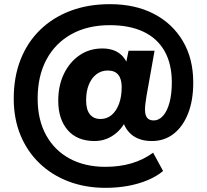

<svg xmlns="http://www.w3.org/2000/svg" viewBox="-20 -736 994 923"><path d="M487 167Q390 167 309 136Q228 105 169 48Q110 -9 78 -87.5Q46 -166 46 -262Q46 -365 78.5 -448.5Q111 -532 172.5 -592Q234 -652 319 -684Q404 -716 508 -716Q630 -716 719.5 -669.5Q809 -623 859 -538.5Q909 -454 909 -339Q909 -253 884 -190Q859 -127 814.5 -92.5Q770 -58 710 -58Q648 -58 610.5 -90.5Q573 -123 564 -184L609 -213Q585 -135 539 -96.5Q493 -58 435 -58Q351 -58 305.5 -110.5Q260 -163 260 -252Q260 -325 287.5 -381.5Q315 -438 362.5 -470.5Q410 -503 472 -503Q524 -503 556.5 -477.5Q589 -452 603 -399H579L598 -492H723L684 -273Q681 -253 679 -237.5Q677 -222 677 -210Q677 -182 687.5 -169.5Q698 -157 719 -157Q744 -157 764 -179.5Q784 -202 795 -243.5Q806 -285 806 -339Q806 -429 771 -490.5Q736 -552 669.5 -583.5Q603 -615 508 -615Q402 -615 324 -572Q246 -529 203.5 -450Q161 -371 161 -262Q161 -160 201.5 -86.5Q242 -13 315 26.5Q388 66 487 66Q555 66 612.5 49Q670 32 716 -2L764 86Q733 112 690 130Q647 148 596 157.5Q545 167 487 167ZM463 -164Q494 -164 516.5 -183Q539 -202 552 -236.5Q565 -271 565 -318Q565 -356 548.5 -376.5Q532 -397 498 -397Q467 -397 443.5 -379Q420 -361 407 -329Q394 -297 394 -254Q394 -209 412 -186.5Q430 -164 463 -164Z"/></svg>

Font: Nunito Sans 12pt ExtraLight 12pt Black
Style: Regular
Weight: 900
Version: Version 3.101;gftools[0.9.27]